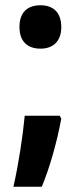

<svg xmlns="http://www.w3.org/2000/svg" viewBox="-20 -574 308 730"><path d="M54 -471C54 -416 85 -389 134 -389C181 -389 213 -416 213 -471C213 -527 182 -554 134 -554C84 -554 54 -527 54 -471ZM213 -123 207 -134H74C67 -58 50 54 31 136H139C169 63 196 -31 213 -123Z"/></svg>

Font: Noto Sans Lao UI Cond
Style: Bold
Weight: 700
Width: 3
Designer: Monotype Design Team
Foundry: Monotype Imaging Inc.
Version: Version 2.000